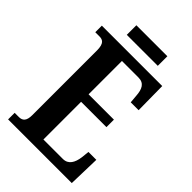

<svg xmlns="http://www.w3.org/2000/svg" viewBox="-249 -941 1034 1034"><g transform="rotate(45 268.0 -423.5)"><path d="M152 -774H388V-847H152ZM22 0H507L512 -182H452L447 -136C441 -92 423 -58 381 -58H233V-345H426V-402H233V-656H359C402 -656 417 -626 420 -578L424 -532H484L482 -714H22V-664H53C77 -664 98 -656 98 -601V-108C98 -65 82 -50 54 -50H22Z"/></g></svg>

Font: Noto Serif Khmer ExtraCondensed
Style: Bold
Weight: 700
Width: 2
Designer: Danh Hong and the Monotype Design Team
Foundry: Monotype Imaging Inc.
Version: Version 2.004